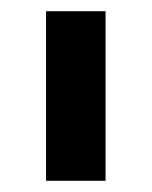

<svg xmlns="http://www.w3.org/2000/svg" viewBox="-20 -770 270 342"><path d="M62 -448H168V-750H62Z"/></svg>

Font: Finlandica SemiBold
Style: Regular
Weight: 600
Designer: Niklas Ekholm, Juho Hiilivirta, Jaakko Suomalainen
Foundry: Helsinki Type Studio
Version: Version 2.000;Glyphs 3.2 (3202)